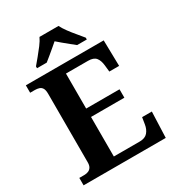

<svg xmlns="http://www.w3.org/2000/svg" viewBox="-216 -1059 1086 1187"><g transform="rotate(-30 326.5 -465.5)"><path d="M28.1 0V-53H63.2Q80.5 -53 93.5 -58.7Q106.5 -64.3 114 -76.8Q121.4 -89.3 121.4 -109.6V-599.4Q121.4 -626.8 113.3 -639.7Q105.2 -652.7 91.6 -656.8Q78.1 -661 62 -661H28.1V-714H583.8L587.6 -529.7H517.6L512.6 -576.8Q508.6 -613.8 492.3 -633.4Q476 -653 436.8 -653H279.2V-403.2H517.3V-343.2H279.2V-61H464.1Q502.4 -61 521 -82.6Q539.6 -104.2 544.6 -137.2L552.2 -184.3H621.6L614.6 0ZM140.8 -784Q156.8 -803 178.4 -829Q200.1 -855 220.4 -882Q240.7 -909 250.7 -931H386.3Q397.3 -909 417.1 -882Q436.9 -855 459.1 -829Q481.2 -803 496.2 -784V-771H427Q413.2 -782 393.1 -798.2Q373.1 -814.3 353 -831.1Q333 -847.9 318 -861Q303 -847.9 283 -831.1Q262.9 -814.3 243.6 -798.2Q224.4 -782 210 -771H140.8Z"/></g></svg>

Font: Noto Serif Telugu
Style: Regular
Weight: 400
Designer: Jelle Bosma - Monotype Design Team
Foundry: Monotype Imaging Inc.
Version: Version 2.003